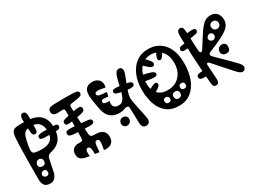

<svg xmlns="http://www.w3.org/2000/svg" viewBox="-54 -1459 2861 2162"><g transform="rotate(-30 1376.5 -378.0)"><path d="M135 -452Q129.5 -422 128.5 -403.2Q127.5 -384.5 130.2 -373.8Q133 -363 139 -357Q149 -347.5 175.8 -342.8Q202.5 -338 246 -338Q302 -338 337 -354Q372 -370 388.5 -402Q405 -434 405 -482Q405 -527.5 389.8 -559.2Q374.5 -591 345.8 -607.5Q317 -624 276 -624Q242.5 -624 221 -618.8Q199.5 -613.5 186 -600Q177 -591 170 -579Q163 -567 157.5 -549.8Q152 -532.5 146.5 -508.5Q141 -484.5 135 -452ZM44 -66Q44 -157.5 44.5 -250.8Q45 -344 47 -432.5Q49 -521 54 -599Q56.5 -632 62.8 -651.5Q69 -671 80 -682Q89 -691 103.8 -695.8Q118.5 -700.5 142.8 -702.2Q167 -704 204 -704Q295.5 -704 348.5 -688.5Q401.5 -673 435 -639Q460.5 -613.5 473.8 -574Q487 -534.5 487 -482Q487 -426.5 472.2 -384Q457.5 -341.5 432 -316Q407.5 -291.5 379 -278.2Q350.5 -265 321 -258Q306 -254.5 294.8 -248.5Q283.5 -242.5 276 -232.2Q268.5 -222 265 -206Q256 -165 248.2 -122.2Q240.5 -79.5 232 -45Q224 -10.5 202 16.8Q180 44 135 44Q85.5 43 64.8 15.5Q44 -12 44 -66ZM224 -738.5Q224.5 -766.5 232.8 -783Q241 -799.5 262.5 -799.5Q284.5 -799.5 293.8 -783.8Q303 -768 303.5 -738.5Q303.5 -711.5 302.8 -681Q302 -650.5 301 -621Q300 -591.5 299 -567.5Q298 -544.5 290.8 -534.2Q283.5 -524 265 -524Q248 -524 240.8 -535.5Q233.5 -547 232 -562.5Q230 -588 227.8 -618.5Q225.5 -649 224.5 -680.2Q223.5 -711.5 224 -738.5ZM498 -500.5Q524.5 -500.5 533.5 -493.2Q542.5 -486 543 -473Q544 -459 535 -447.8Q526 -436.5 501 -435.5Q495 -435.5 473 -435.5Q451 -435.5 424 -435.8Q397 -436 375 -436.2Q353 -436.5 346.5 -436.5Q317 -436.5 300.2 -442.5Q283.5 -448.5 282.5 -468Q282 -488.5 300 -494.8Q318 -501 345.5 -502.5Q352 -503 373.8 -502.8Q395.5 -502.5 422 -502Q448.5 -501.5 470 -501Q491.5 -500.5 498 -500.5ZM74 -74Q84 -74 89 -66.2Q94 -58.5 94 -42Q94 -21 89 -15Q84 -9 77 -9Q75 -9 72.8 -9Q70.5 -9 68 -9L67 -74Q68.5 -74 70.5 -74Q72.5 -74 74 -74ZM157 -168Q181 -168 191.5 -181Q202 -194 202 -214Q202 -231.5 191 -244.8Q180 -258 160 -258Q140 -258 126 -243Q112 -228 112 -209.5Q112 -188 124.2 -178Q136.5 -168 157 -168ZM145 -48Q157.5 -48 167.2 -56.8Q177 -65.5 177 -84Q177 -103.5 168.8 -112.8Q160.5 -122 145 -122Q126.5 -122 114.8 -111Q103 -100 103 -83Q103 -69 115 -58.5Q127 -48 145 -48ZM433 -414Q442 -414 447.5 -404.8Q453 -395.5 452 -385Q451.5 -374 447 -365Q442.5 -356 435 -356Q433 -356 431.2 -356Q429.5 -356 427 -356Q416 -356 410 -364.8Q404 -373.5 404 -384Q404 -395.5 409 -404.8Q414 -414 422 -414Q424.5 -414 427.2 -414Q430 -414 433 -414Z M841 -296Q788.5 -296 736.8 -298.8Q685 -301.5 634 -306Q608.5 -308.5 592.8 -316.2Q577 -324 577 -345Q577 -371.5 596 -377Q615 -382.5 644 -381Q692 -379 748.8 -374Q805.5 -369 845 -365Q874.5 -362 888.8 -354.8Q903 -347.5 903 -328Q903 -308 887.5 -302Q872 -296 841 -296ZM817 -460Q779.5 -452.5 742.5 -446.5Q705.5 -440.5 668 -436Q643.5 -433 626.8 -439Q610 -445 610 -468Q610 -484.5 623 -493.2Q636 -502 657 -507Q692.5 -516 728.2 -523Q764 -530 799 -536Q836.5 -542 856.2 -536.5Q876 -531 876 -504Q876 -484 860.8 -474.8Q845.5 -465.5 817 -460ZM648 -493Q659.5 -493 665.2 -486.8Q671 -480.5 671 -472Q671 -456.5 664.2 -449.8Q657.5 -443 647 -443Q633.5 -443 627.2 -450Q621 -457 621 -468Q621 -480 627.8 -486.5Q634.5 -493 648 -493ZM542 -99Q542 -144 566.8 -166.2Q591.5 -188.5 628 -189Q641.5 -189 651.5 -189.2Q661.5 -189.5 671 -190Q684 -191 688.8 -199.8Q693.5 -208.5 694 -227Q694.5 -234.5 694.8 -243.5Q695 -252.5 695 -262.5Q695.5 -269 695.5 -275.8Q695.5 -282.5 695.5 -289Q696 -295.5 696 -302Q696 -308.5 696 -315Q696 -321.5 696 -343.5Q696 -365.5 696 -395Q696 -398.5 696 -401.8Q696 -405 696 -408.5Q696 -412 696 -415.5Q696 -420.5 696 -425.2Q696 -430 696 -435Q696 -478 695.8 -518.8Q695.5 -559.5 695 -578Q694.5 -594 688.2 -600Q682 -606 667 -606Q654.5 -606 637.5 -604.5Q620.5 -603 603 -603Q572.5 -603 554.8 -615.8Q537 -628.5 537 -656Q538 -684 554.8 -695.2Q571.5 -706.5 602 -708Q670.5 -711 738.8 -711.2Q807 -711.5 869 -709Q905 -707.5 920.5 -700Q936 -692.5 936 -672Q936 -652.5 921.8 -644Q907.5 -635.5 882 -631Q856.5 -626 835 -623.8Q813.5 -621.5 793 -617Q779.5 -614 773.2 -608.2Q767 -602.5 767 -588Q769.5 -499 773.5 -409.2Q777.5 -319.5 784 -230Q785.5 -207.5 794.8 -196.8Q804 -186 825 -185Q835.5 -184.5 846.5 -184.2Q857.5 -184 868 -183Q923 -180 951.5 -153Q980 -126 979 -81Q979 -43 963.8 -19.2Q948.5 4.5 920.5 14.5Q892.5 24.5 855 21Q853 21 851.2 20.5Q849.5 20 847 20Q858 -37 860.2 -66.5Q862.5 -96 854.8 -106.5Q847 -117 828 -117Q816.5 -117 810 -107.2Q803.5 -97.5 799.5 -69.2Q795.5 -41 792 14Q778.5 12.5 765 10.8Q751.5 9 737 7Q737 -36.5 732.5 -58.2Q728 -80 720 -87Q712 -94 701 -94Q690 -94 682.5 -87Q675 -80 672.8 -60.2Q670.5 -40.5 675 -2Q663 -3.5 651 -5.8Q639 -8 627 -10Q589 -17 565.5 -37.5Q542 -58 542 -99Z M1310 -273Q1291.5 -273 1270.2 -263.5Q1249 -254 1206 -254Q1143 -254 1098 -289.2Q1053 -324.5 1036 -403Q1031.5 -424 1026.5 -452.5Q1021.5 -481 1017.2 -510.8Q1013 -540.5 1010 -566Q1004 -617 1014.5 -649.2Q1025 -681.5 1050.2 -696.8Q1075.5 -712 1113 -712Q1162.5 -712 1191.2 -686Q1220 -660 1220 -617Q1220 -610.5 1219.2 -604.2Q1218.5 -598 1217.2 -592.2Q1216 -586.5 1215 -582Q1178 -590 1147.8 -594Q1117.5 -598 1099.8 -593Q1082 -588 1082 -568.5Q1082 -555.5 1094 -548Q1106 -540.5 1132.8 -537Q1159.5 -533.5 1203 -532Q1200.5 -520 1197.2 -506.5Q1194 -493 1190 -478Q1165 -482 1144.8 -483.5Q1124.5 -485 1112.8 -479.8Q1101 -474.5 1101 -457.5Q1101 -445 1110 -438.2Q1119 -431.5 1136.2 -429.5Q1153.5 -427.5 1178 -429Q1167.5 -382 1183.5 -357.5Q1199.5 -333 1242 -333Q1262 -333 1275.2 -338.5Q1288.5 -344 1299 -355Q1316.5 -373 1329 -406.5Q1341.5 -440 1351.2 -480.5Q1361 -521 1370 -560.8Q1379 -600.5 1389.5 -631.8Q1400 -663 1414 -677Q1421 -684 1429.2 -687.5Q1437.5 -691 1448 -691Q1469 -691 1479 -678.8Q1489 -666.5 1489 -649Q1489 -644.5 1488.5 -637.8Q1488 -631 1486 -623.5Q1485 -619.5 1483.8 -615.2Q1482.5 -611 1481.2 -606.5Q1480 -602 1478 -597Q1474.5 -586 1469.8 -574.5Q1465 -563 1460.5 -551Q1458 -544.5 1455.2 -537.8Q1452.5 -531 1450 -524Q1447.5 -517.5 1444.5 -510.2Q1441.5 -503 1439 -496Q1423 -454.5 1409.5 -412Q1396 -369.5 1396 -341Q1396 -321 1401.5 -288.2Q1407 -255.5 1415 -217.2Q1423 -179 1431 -142Q1439 -105 1444.5 -75.8Q1450 -46.5 1450 -32Q1450 -7.5 1435.5 6.8Q1421 21 1397 21Q1371 21 1357 3.2Q1343 -14.5 1342 -58Q1341.5 -74 1341.2 -93.8Q1341 -113.5 1340.2 -136.8Q1339.5 -160 1338.8 -186.2Q1338 -212.5 1337 -241Q1336.5 -261.5 1328.5 -267.2Q1320.5 -273 1310 -273ZM1213.5 -88Q1189.5 -88 1175.2 -103.8Q1161 -119.5 1161 -138.5Q1161 -161 1175 -178Q1189 -195 1215 -195Q1239.5 -195 1254.2 -180.5Q1269 -166 1269 -146.5Q1269 -118.5 1252.2 -103.2Q1235.5 -88 1213.5 -88ZM1431 -434.5Q1406.5 -437.5 1380.5 -441.8Q1354.5 -446 1331 -450.5Q1291.5 -458 1277.2 -467Q1263 -476 1263 -491.5Q1263 -516.5 1287.8 -519.5Q1312.5 -522.5 1346 -518.5Q1370 -516 1394.8 -512.5Q1419.5 -509 1444 -504.5Q1477 -498.5 1492.2 -489.8Q1507.5 -481 1507 -463.5Q1506.5 -440.5 1484.2 -435.8Q1462 -431 1431 -434.5ZM1394 -48Q1394 -48 1394 -48Q1394 -48 1394 -48Q1394 -48 1394 -48Q1394 -48 1394 -48Q1394 -48 1394 -48Q1394 -48 1394 -48Q1394 -48 1394 -48Q1394 -48 1394 -48ZM1293.5 -470.5Q1287 -470.5 1281 -476.2Q1275 -482 1275 -491.5Q1275 -500 1281.5 -505.8Q1288 -511.5 1296.5 -511.5Q1303.5 -511.5 1310.2 -506.2Q1317 -501 1317 -494Q1317 -485 1309.8 -477.8Q1302.5 -470.5 1293.5 -470.5ZM1401 -12Q1401 -12 1401 -12Q1401 -12 1401 -12Q1401 -12 1401 -12Q1401 -12 1401 -12Q1401 -12 1401 -12Q1401 -12 1401 -12Q1401 -12 1401 -12Q1401 -12 1401 -12Z M1833 12Q1736.5 12 1675 -35.2Q1613.5 -82.5 1584.2 -165.5Q1555 -248.5 1555 -356Q1555 -457 1588.8 -539Q1622.5 -621 1687 -669.5Q1751.5 -718 1844 -718Q1900.5 -718 1950 -698Q1999.5 -678 2037.8 -636.2Q2076 -594.5 2097.5 -529.5Q2119 -464.5 2119 -374Q2119 -262 2085.8 -174.8Q2052.5 -87.5 1988.5 -37.8Q1924.5 12 1833 12ZM1809 -205Q1875.5 -205 1923.8 -234.8Q1972 -264.5 1998 -316.5Q2024 -368.5 2024 -436Q2024 -504.5 1999.5 -552Q1975 -599.5 1933.2 -624.2Q1891.5 -649 1840 -649Q1773.5 -649 1728 -612.8Q1682.5 -576.5 1659.2 -517Q1636 -457.5 1636 -388Q1636 -337.5 1653.8 -296Q1671.5 -254.5 1709.8 -229.8Q1748 -205 1809 -205ZM1977 -198Q1960.5 -198 1951.2 -189.5Q1942 -181 1942 -159Q1942 -144 1950.5 -135.5Q1959 -127 1980 -127Q1996 -127 2004.5 -136.5Q2013 -146 2013 -161Q2013 -181.5 2004.5 -189.8Q1996 -198 1977 -198ZM1869 -152Q1849.5 -152 1837.2 -140.5Q1825 -129 1825 -107Q1825 -88.5 1835.5 -76.2Q1846 -64 1870 -64Q1892 -64 1902.5 -76.2Q1913 -88.5 1913 -104Q1913 -129.5 1901.2 -140.8Q1889.5 -152 1869 -152ZM1743 -148Q1729.5 -148 1720.2 -140Q1711 -132 1711 -117Q1711 -95.5 1720.5 -86.2Q1730 -77 1748 -77Q1766 -77 1774 -85.5Q1782 -94 1782 -115Q1782 -128.5 1771.5 -138.2Q1761 -148 1743 -148ZM1985 -644Q1980.5 -636 1976 -627.2Q1971.5 -618.5 1967 -610Q1944 -568 1927 -551.8Q1910 -535.5 1892 -545Q1879.5 -552 1879.5 -569.8Q1879.5 -587.5 1895 -618Q1908 -641.5 1914.2 -651.5Q1920.5 -661.5 1925 -669Q1932 -680.5 1944 -681.5Q1956 -682.5 1967 -677Q1977.5 -672 1983.5 -662.5Q1989.5 -653 1985 -644ZM1745 -647Q1754 -639 1763.5 -630.5Q1773 -622 1782 -612Q1815 -576 1818.8 -557.2Q1822.5 -538.5 1812 -528Q1801 -517 1782.5 -521.2Q1764 -525.5 1734 -554Q1716 -570.5 1705.8 -581Q1695.5 -591.5 1687 -602Q1681 -610.5 1685 -622.2Q1689 -634 1697 -642Q1706 -652 1719.5 -655.2Q1733 -658.5 1745 -647ZM1629 -501Q1650 -496.5 1670.5 -492.2Q1691 -488 1712 -482Q1763 -468 1776.5 -455.8Q1790 -443.5 1786 -427Q1782.5 -410 1764 -406.8Q1745.5 -403.5 1698 -410Q1677 -413 1655.5 -416.8Q1634 -420.5 1613 -425Q1599.5 -428 1595.5 -442Q1591.5 -456 1595 -470Q1598 -484.5 1607.2 -494Q1616.5 -503.5 1629 -501ZM1616 -296Q1621.5 -300 1627.2 -303.2Q1633 -306.5 1638 -310Q1675 -332.5 1696.2 -340Q1717.5 -347.5 1728.2 -345Q1739 -342.5 1744 -335Q1750 -326.5 1748.2 -315.2Q1746.5 -304 1729.5 -288.5Q1712.5 -273 1673 -252Q1666.5 -248.5 1659.2 -244.8Q1652 -241 1645 -237Q1633 -231 1622.8 -236.2Q1612.5 -241.5 1607 -252Q1602 -262.5 1603 -275.5Q1604 -288.5 1616 -296ZM2066 -522Q2073.5 -523.5 2079.2 -515.5Q2085 -507.5 2088 -496Q2091 -482 2089.5 -469Q2088 -456 2079 -455Q2077 -455 2074.8 -454.5Q2072.5 -454 2070 -454Q2061 -453.5 2055.2 -463.2Q2049.5 -473 2047 -485Q2045.5 -498 2048.8 -508.8Q2052 -519.5 2061 -521Q2062.5 -521 2063.5 -521.5Q2064.5 -522 2066 -522ZM2048 -289Q2050.5 -286 2052.8 -283.5Q2055 -281 2057 -278Q2062.5 -271.5 2059.8 -264.5Q2057 -257.5 2051 -252Q2045 -247.5 2038 -246.2Q2031 -245 2027 -251Q2024 -255.5 2021 -259.5Q2018 -263.5 2015 -268Q2009 -276.5 2011.5 -283.5Q2014 -290.5 2020 -294Q2026 -298 2034 -297.2Q2042 -296.5 2048 -289Z M2264 -36Q2256.5 -126 2250.5 -216Q2244.5 -306 2240 -396Q2239.5 -404.5 2239.2 -412.2Q2239 -420 2238.5 -428Q2238 -435 2237.8 -442.2Q2237.5 -449.5 2237.5 -456Q2237 -469 2236.5 -481.2Q2236 -493.5 2235 -506Q2235 -511.5 2234.5 -517Q2234 -522.5 2233.8 -528Q2233.5 -533.5 2233 -539Q2233 -544 2232.8 -549.2Q2232.5 -554.5 2232.5 -559.8Q2232.5 -565 2232 -570Q2231.5 -594 2230.8 -618.5Q2230 -643 2230 -667Q2230 -703 2239.5 -722Q2249 -741 2273 -741Q2297 -741 2305.2 -723.2Q2313.5 -705.5 2315 -673Q2317.5 -627.5 2319.2 -582.8Q2321 -538 2322.8 -498.8Q2324.5 -459.5 2326 -431Q2327 -412.5 2331 -400.8Q2335 -389 2347 -389Q2354.5 -389 2360.5 -394.8Q2366.5 -400.5 2373 -411Q2416 -478 2448.8 -530.8Q2481.5 -583.5 2510.5 -620.2Q2539.5 -657 2570.5 -676.5Q2601.5 -696 2640 -696Q2680 -696 2705 -679.2Q2730 -662.5 2741.5 -635.8Q2753 -609 2753 -579Q2753 -546.5 2740 -519.2Q2727 -492 2693.2 -465.2Q2659.5 -438.5 2598.2 -408.5Q2537 -378.5 2441 -340Q2418.5 -331 2416.8 -316Q2415 -301 2430 -286Q2467 -248.5 2504.2 -212.2Q2541.5 -176 2578.2 -139.5Q2615 -103 2651 -65Q2673.5 -41 2682 -18.2Q2690.5 4.5 2670 25Q2651.5 43 2629 35.5Q2606.5 28 2578 -2Q2525.5 -58.5 2474.2 -118.2Q2423 -178 2369 -237Q2364 -243 2359.8 -245.5Q2355.5 -248 2350 -248Q2333.5 -248 2335 -228Q2338 -175.5 2341.5 -131Q2345 -86.5 2347 -40Q2348.5 -11.5 2339.2 4.8Q2330 21 2305 21Q2286.5 21 2276.5 7.5Q2266.5 -6 2264 -36ZM2590 -233Q2558.5 -233 2542.8 -247.2Q2527 -261.5 2527 -284.5Q2527 -312.5 2544.2 -329.8Q2561.5 -347 2584.5 -347Q2612 -347 2626.5 -334Q2641 -321 2641 -297.5Q2641 -261.5 2628 -247.2Q2615 -233 2590 -233ZM2530 -438Q2546 -438 2558.2 -450Q2570.5 -462 2570.5 -483.5Q2570.5 -497 2559.5 -509Q2548.5 -521 2532 -521Q2515.5 -521 2501.2 -507.5Q2487 -494 2487 -480Q2487 -460.5 2500.8 -449.2Q2514.5 -438 2530 -438ZM2634 -525Q2653.5 -525 2668.2 -538.8Q2683 -552.5 2683 -575.5Q2683 -596 2668.8 -610.2Q2654.5 -624.5 2634 -624.5Q2613 -624.5 2598.2 -612Q2583.5 -599.5 2583.5 -581Q2583.5 -553.5 2598 -539.2Q2612.5 -525 2634 -525ZM2619 -684Q2620.5 -682.5 2622 -681Q2623.5 -679.5 2625 -678Q2629 -674.5 2626.8 -669.5Q2624.5 -664.5 2620 -659Q2615 -654 2609.5 -651.5Q2604 -649 2601 -652Q2599.5 -653.5 2598.5 -654.5Q2597.5 -655.5 2596 -657Q2591.5 -661.5 2593 -667.8Q2594.5 -674 2599 -679Q2603.5 -683.5 2609.8 -685.2Q2616 -687 2619 -684ZM2236 -196Q2250.5 -196 2264 -195.2Q2277.5 -194.5 2291 -192Q2304.5 -190 2310.8 -182.5Q2317 -175 2317 -157Q2317 -140.5 2309.8 -134.5Q2302.5 -128.5 2289 -126Q2278.5 -124.5 2264 -124.2Q2249.5 -124 2235 -124Q2201.5 -124 2187.8 -133.2Q2174 -142.5 2174 -161Q2174 -180 2190 -188Q2206 -196 2236 -196ZM2302 -580 2284 -650Q2334.5 -654.5 2365.2 -656.5Q2396 -658.5 2410 -652.5Q2424 -646.5 2424 -627Q2424 -601 2392 -594.8Q2360 -588.5 2302 -580ZM2277 -575 2295 -505Q2219.5 -498.5 2187.2 -498.8Q2155 -499 2155 -529Q2155 -554.5 2187.2 -560.8Q2219.5 -567 2277 -575Z"/></g></svg>

Font: Kablammo
Style: Regular
Weight: 400
Designer: Travis Kochel, Lizy Gershenzon, Daria Petrova, Ethan Cohen
Foundry: Vectro Type Foundry
Version: Version 1.002